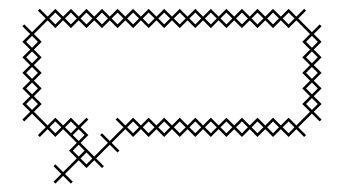

<svg xmlns="http://www.w3.org/2000/svg" viewBox="-20 -346 790 441"><path d="M147.1 71.4 129.3 53.6 160.7 22.1 178.6 40 196.4 22.1 214.3 40 218.6 35.7 200.7 17.9 232.1 -13.6 250 4.3 254.3 0 236.4 -17.9 267.9 -49.3 285.7 -31.4 303.6 -49.3 321.4 -31.4 339.3 -49.3 357.1 -31.4 375 -49.3 392.9 -31.4 410.7 -49.3 428.6 -31.4 446.4 -49.3 464.3 -31.4 482.1 -49.3 500 -31.4 517.9 -49.3 535.7 -31.4 553.6 -49.3 571.4 -31.4 589.3 -49.3 607.1 -31.4 625 -49.3 642.9 -31.4 660.7 -49.3 678.6 -31.4 682.9 -35.7 665 -53.6 696.4 -85 714.3 -67.1 718.6 -71.4 700.7 -89.3 718.6 -107.1 700.7 -125 718.6 -142.9 700.7 -160.7 718.6 -178.6 700.7 -196.4 718.6 -214.3 700.7 -232.1 718.6 -250 700.7 -267.9 718.6 -285.7 714.3 -290 696.4 -272.1 665 -303.6 682.9 -321.4 678.6 -325.7 660.7 -307.9 642.9 -325.7 625 -307.9 607.1 -325.7 589.3 -307.9 571.4 -325.7 553.6 -307.9 535.7 -325.7 517.9 -307.9 500 -325.7 482.1 -307.9 464.3 -325.7 446.4 -307.9 428.6 -325.7 410.7 -307.9 392.9 -325.7 375 -307.9 357.1 -325.7 339.3 -307.9 321.4 -325.7 303.6 -307.9 285.7 -325.7 267.9 -307.9 250 -325.7 232.1 -307.9 214.3 -325.7 196.4 -307.9 178.6 -325.7 160.7 -307.9 142.9 -325.7 125 -307.9 107.1 -325.7 89.3 -307.9 71.4 -325.7 67.1 -321.4 85 -303.6 53.6 -272.1 35.7 -290 31.4 -285.7 49.3 -267.9 31.4 -250 49.3 -232.1 31.4 -214.3 49.3 -196.4 31.4 -178.6 49.3 -160.7 31.4 -142.9 49.3 -125 31.4 -107.1 49.3 -89.3 31.4 -71.4 35.7 -67.1 53.6 -85 85 -53.6 67.1 -35.7 71.4 -31.4 89.3 -49.3 107.1 -31.4 125 -49.3 156.4 -17.9 138.6 0 156.4 17.9 125 49.3 107.1 31.4 102.9 35.7 120.7 53.6 102.9 71.4 107.1 75.7 125 57.9 142.9 75.7ZM196.4 13.6 165 -17.9 182.9 -35.7 165 -53.6 182.9 -71.4 178.6 -75.7 160.7 -57.9 142.9 -75.7 125 -57.9 107.1 -75.7 89.3 -57.9 57.9 -89.3 75.7 -107.1 57.9 -125 75.7 -142.9 57.9 -160.7 75.7 -178.6 57.9 -196.4 75.7 -214.3 57.9 -232.1 75.7 -250 57.9 -267.9 89.3 -299.3 107.1 -281.4 125 -299.3 142.9 -281.4 160.7 -299.3 178.6 -281.4 196.4 -299.3 214.3 -281.4 232.1 -299.3 250 -281.4 267.9 -299.3 285.7 -281.4 303.6 -299.3 321.4 -281.4 339.3 -299.3 357.1 -281.4 375 -299.3 392.9 -281.4 410.7 -299.3 428.6 -281.4 446.4 -299.3 464.3 -281.4 482.1 -299.3 500 -281.4 517.9 -299.3 535.7 -281.4 553.6 -299.3 571.4 -281.4 589.3 -299.3 607.1 -281.4 625 -299.3 642.9 -281.4 660.7 -299.3 692.1 -267.9 674.3 -250 692.1 -232.1 674.3 -214.3 692.1 -196.4 674.3 -178.6 692.1 -160.7 674.3 -142.9 692.1 -125 674.3 -107.1 692.1 -89.3 660.7 -57.9 642.9 -75.7 625 -57.9 607.1 -75.7 589.3 -57.9 571.4 -75.7 553.6 -57.9 535.7 -75.7 517.9 -57.9 500 -75.7 482.1 -57.9 464.3 -75.7 446.4 -57.9 428.6 -75.7 410.7 -57.9 392.9 -75.7 375 -57.9 357.1 -75.7 339.3 -57.9 321.4 -75.7 303.6 -57.9 285.7 -75.7 267.9 -57.9 250 -75.7 245.7 -71.4 263.6 -53.6 232.1 -22.1 214.3 -40 210 -35.7 227.9 -17.9ZM147.1 -35.7 160.7 -49.3 174.3 -35.7 160.7 -22.1ZM40 -107.1 53.6 -120.7 67.1 -107.1 53.6 -93.6ZM40 -142.9 53.6 -156.4 67.1 -142.9 53.6 -129.3ZM40 -178.6 53.6 -192.1 67.1 -178.6 53.6 -165ZM40 -214.3 53.6 -227.9 67.1 -214.3 53.6 -200.7ZM40 -250 53.6 -263.6 67.1 -250 53.6 -236.4ZM93.6 -53.6 107.1 -67.1 120.7 -53.6 107.1 -40ZM93.6 -303.6 107.1 -317.1 120.7 -303.6 107.1 -290ZM129.3 -53.6 142.9 -67.1 156.4 -53.6 142.9 -40ZM129.3 -303.6 142.9 -317.1 156.4 -303.6 142.9 -290ZM147.1 0 160.7 -13.6 174.3 0 160.7 13.6ZM165 17.9 178.6 4.3 192.1 17.9 178.6 31.4ZM165 -303.6 178.6 -317.1 192.1 -303.6 178.6 -290ZM200.7 -303.6 214.3 -317.1 227.9 -303.6 214.3 -290ZM236.4 -303.6 250 -317.1 263.6 -303.6 250 -290ZM272.1 -53.6 285.7 -67.1 299.3 -53.6 285.7 -40ZM272.1 -303.6 285.7 -317.1 299.3 -303.6 285.7 -290ZM307.9 -53.6 321.4 -67.1 335 -53.6 321.4 -40ZM307.9 -303.6 321.4 -317.1 335 -303.6 321.4 -290ZM343.6 -53.6 357.1 -67.1 370.7 -53.6 357.1 -40ZM343.6 -303.6 357.1 -317.1 370.7 -303.6 357.1 -290ZM379.3 -53.6 392.9 -67.1 406.4 -53.6 392.9 -40ZM379.3 -303.6 392.9 -317.1 406.4 -303.6 392.9 -290ZM415 -53.6 428.6 -67.1 442.1 -53.6 428.6 -40ZM415 -303.6 428.6 -317.1 442.1 -303.6 428.6 -290ZM450.7 -53.6 464.3 -67.1 477.9 -53.6 464.3 -40ZM450.7 -303.6 464.3 -317.1 477.9 -303.6 464.3 -290ZM486.4 -53.6 500 -67.1 513.6 -53.6 500 -40ZM486.4 -303.6 500 -317.1 513.6 -303.6 500 -290ZM522.1 -53.6 535.7 -67.1 549.3 -53.6 535.7 -40ZM522.1 -303.6 535.7 -317.1 549.3 -303.6 535.7 -290ZM557.9 -53.6 571.4 -67.1 585 -53.6 571.4 -40ZM557.9 -303.6 571.4 -317.1 585 -303.6 571.4 -290ZM593.6 -53.6 607.1 -67.1 620.7 -53.6 607.1 -40ZM593.6 -303.6 607.1 -317.1 620.7 -303.6 607.1 -290ZM629.3 -53.6 642.9 -67.1 656.4 -53.6 642.9 -40ZM629.3 -303.6 642.9 -317.1 656.4 -303.6 642.9 -290ZM682.9 -107.1 696.4 -120.7 710 -107.1 696.4 -93.6ZM682.9 -142.9 696.4 -156.4 710 -142.9 696.4 -129.3ZM682.9 -178.6 696.4 -192.1 710 -178.6 696.4 -165ZM682.9 -214.3 696.4 -227.9 710 -214.3 696.4 -200.7ZM682.9 -250 696.4 -263.6 710 -250 696.4 -236.4Z"/></svg>

Font: Gossip Icons Low Cross Stitch
Style: Regular
Weight: 300
Designer: Deborah Khodanovich
Version: Version 1.001;Glyphs 3.3.1 (3343)